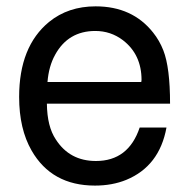

<svg xmlns="http://www.w3.org/2000/svg" viewBox="-20 -559 596 602"><path d="M513.2 -233.9H127Q127.9 -162.1 154.8 -122.1Q198.2 -54.2 280.8 -54.2Q382.8 -54.2 418 -159.2H502Q480 -38.1 376 4.9Q332 22.9 277.8 22.9Q142.1 22.9 79.1 -86.9Q40 -154.8 40 -254.9Q40 -413.1 133.8 -490.2Q193.8 -539.1 279.8 -539.1Q395 -539.1 460 -457Q480 -432.1 492.2 -400.9Q513.2 -347.2 513.2 -233.9ZM128.9 -301.8H422.9L423.8 -308.1Q423.8 -388.2 365.2 -433.1Q327.1 -461.9 278.8 -461.9Q193.8 -461.9 152.8 -387.2Q132.8 -351.1 128.9 -301.8Z"/></svg>

Font: SolaimanLipiNormal
Style: Normal
Weight: 400
Designer: Solaiman Karim
Version: Version 1.6.1 ; ttfautohint (v1.5.65-e2d9)